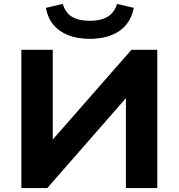

<svg xmlns="http://www.w3.org/2000/svg" viewBox="-20 -959 911 979"><path d="M89 0V-705H249V-227H231L650 -705H782V0H622V-479H640L221 0ZM438 -761Q375 -761 328 -779.5Q281 -798 252 -833Q223 -868 214 -919L300 -939Q314 -893 348 -873Q382 -853 438 -853Q494 -853 528.5 -873.5Q563 -894 577 -939L662 -919Q647 -841 588.5 -801Q530 -761 438 -761Z"/></svg>

Font: Nunito Sans 10pt SemiExpanded ExtraBold
Style: Regular
Weight: 800
Width: 6
Designer: Vernon Adams
Foundry: Vernon Adams
Version: Version 3.101;gftools[0.9.27]